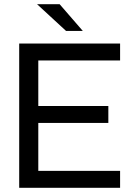

<svg xmlns="http://www.w3.org/2000/svg" viewBox="-20 -898 637 918"><path d="M163.1 -608.9V-391.1H498V-310.1H163.1V-81.1H554.2V0H71.8V-689.9H554.2V-608.9ZM157.2 -877.9H265.1L376 -750H295.9Z"/></svg>

Font: D-DIN Exp
Style: Regular
Weight: 400
Width: 7
Designer: Charles Nix
Foundry: Datto Inc.
Version: Version 1.00